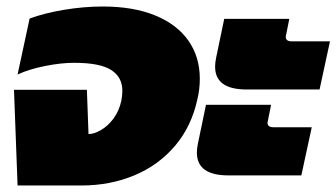

<svg xmlns="http://www.w3.org/2000/svg" viewBox="-20 -570 1034 590"><path d="M23 -294H247L252 -158Q269 -158 290.5 -170.5Q312 -183 329 -206Q346 -229 353 -261Q356 -278 356 -291Q356 -333 321.5 -355Q287 -377 208 -377Q167 -377 117.5 -367Q68 -357 34 -341L71 -513Q117 -530 177.5 -540Q238 -550 296 -550Q390 -550 457 -522.5Q524 -495 559 -445Q594 -395 594 -328Q594 -296 587 -267Q569 -182 518 -122Q467 -62 392.5 -31Q318 0 230 0H34Z M641 -365Q641 -377 644 -392L669 -512H869L859 -462L858 -457Q858 -443 876 -443H994L962 -295H738Q641 -295 641 -365ZM585 -101Q585 -113 588 -128L613 -248H813L803 -198L802 -193Q802 -179 820 -179H938L906 -31H682Q585 -31 585 -101Z"/></svg>

Font: Prompt Black
Style: Italic
Weight: 900
Italic angle: -12°
Designer: Katatrad Team
Foundry: CadsonDemak
Version: Version 1.001